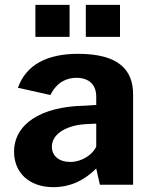

<svg xmlns="http://www.w3.org/2000/svg" viewBox="-20 -762 624 792"><path d="M267 -742H126V-610H267ZM475 -742H334V-610H475ZM200 10C274 10 331 -21 377 -67L392 0H529V-373C529 -474 469 -540 302 -540C176 -540 88 -496 54 -400L188 -370C214 -423 255 -441 295 -441C348 -441 377 -412 377 -363V-329L330 -326C147 -323 38 -249 38 -136C38 -51 99 10 200 10ZM270 -94C223 -94 194 -119 194 -157C194 -218 271 -247 334 -250L377 -252V-158C365 -127 320 -94 270 -94Z"/></svg>

Font: 18Franklin
Style: Bold
Weight: 700
Designer: Pablo Impallari, Rodrigo Fuenzalida (Modified by Dan O. Williams)
Version: Version 0.025;PS 000.025;hotconv 1.0.88;makeotf.lib2.5.64775